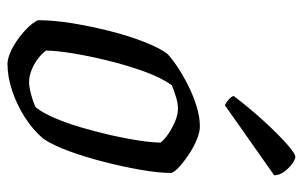

<svg xmlns="http://www.w3.org/2000/svg" viewBox="-164 -624 788 499"><g transform="rotate(90 229.5 -374.0)"><path d="M146 0Q133 0 116.5 -7Q100 -14 83 -26Q66 -38 52.5 -51.5Q39 -65 32 -79Q32 -120 40 -169Q48 -218 60.5 -267Q73 -316 88.5 -355.5Q104 -395 119 -415Q130 -426 151.5 -440.5Q173 -455 199.5 -468.5Q226 -482 254.5 -491Q283 -500 308 -500Q322 -500 341 -492.5Q360 -485 379 -472.5Q398 -460 412 -447.5Q426 -435 429 -426Q429 -393 421 -347Q413 -301 400.5 -252Q388 -203 372.5 -160.5Q357 -118 340 -93Q316 -65 283.5 -44.5Q251 -24 215 -12Q179 0 146 0ZM193 -56Q201 -56 213 -58.5Q225 -61 237.5 -65Q250 -69 258 -73Q272 -90 285.5 -121Q299 -152 310.5 -191Q322 -230 331 -269.5Q340 -309 345 -343Q350 -377 350 -398Q341 -409 326 -419Q311 -429 294 -436Q277 -443 262 -443Q249 -443 233.5 -438.5Q218 -434 201 -427Q181 -399 165 -354.5Q149 -310 137 -261Q125 -212 118 -169Q111 -126 111 -100Q120 -88 133.5 -78Q147 -68 163 -62Q179 -56 193 -56ZM253 -565Q246 -568 238 -575Q230 -582 229 -588Q265 -635 298.5 -671Q332 -707 355.5 -727.5Q379 -748 387 -748Q394 -748 405 -740Q416 -732 425.5 -719.5Q435 -707 435 -693Z"/></g></svg>

Font: Texturina Medium 12pt Light
Style: Italic
Weight: 300
Italic angle: -11°
Version: Version 1.002